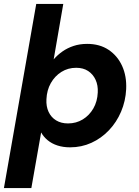

<svg xmlns="http://www.w3.org/2000/svg" viewBox="-37 -740 712 980"><path d="M-17 220 148 -720H286L237 -437Q257 -460 282 -477.5Q307 -495 338.5 -505.5Q370 -516 408 -516Q472 -516 517.5 -485.5Q563 -455 586.5 -403Q610 -351 607 -285Q604 -224 581 -170Q558 -116 519 -75Q480 -34 429.5 -11Q379 12 321 12Q285 12 256 2.5Q227 -7 206 -24.5Q185 -42 173 -64L123 220ZM310 -110Q352 -110 385.5 -130.5Q419 -151 439.5 -186.5Q460 -222 462 -268Q464 -304 451 -332.5Q438 -361 413 -377.5Q388 -394 352 -394Q310 -394 276.5 -373Q243 -352 222.5 -316Q202 -280 200 -233Q198 -197 211 -169Q224 -141 249.5 -125.5Q275 -110 310 -110Z"/></svg>

Font: DM Sans ExtraBold
Style: Italic
Weight: 800
Italic angle: -10°
Designer: Colophon Foundry, Jonny Pinhorn
Foundry: Colophon Foundry
Version: Version 4.004;gftools[0.9.30]